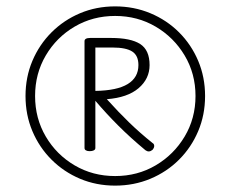

<svg xmlns="http://www.w3.org/2000/svg" viewBox="-20 -1135 723 602"><path d="M341 -553Q282 -553 231 -574.5Q180 -596 141.5 -634.5Q103 -673 81.5 -724Q60 -775 60 -834Q60 -893 81.5 -944Q103 -995 141.5 -1033.5Q180 -1072 231 -1093.5Q282 -1115 341 -1115Q400 -1115 451.5 -1093.5Q503 -1072 541.5 -1033.5Q580 -995 601.5 -944Q623 -893 623 -834Q623 -775 601.5 -724Q580 -673 541.5 -634.5Q503 -596 451.5 -574.5Q400 -553 341 -553ZM341 -583Q411 -583 468 -616.5Q525 -650 559 -707Q593 -764 593 -834Q593 -904 559 -961Q525 -1018 468 -1051.5Q411 -1085 341 -1085Q271 -1085 214 -1051.5Q157 -1018 123.5 -961Q90 -904 90 -834Q90 -764 123.5 -707Q157 -650 214 -616.5Q271 -583 341 -583ZM261 -661Q254 -661 249.5 -663.5Q245 -666 245 -671V-1006Q245 -1016 263 -1016H328Q390 -1016 419.5 -997Q449 -978 449 -931Q449 -888 414.5 -858.5Q380 -829 315 -824Q351 -784 385 -751Q419 -718 459 -686Q463 -684 463.5 -678Q464 -672 458 -665Q447 -656 436 -664Q389 -703 351 -741Q313 -779 279 -819V-671Q279 -666 274 -663.5Q269 -661 261 -661ZM279 -850Q347 -851 380.5 -871.5Q414 -892 414 -931Q414 -961 394.5 -973.5Q375 -986 333 -986H279Z"/></svg>

Font: Playwrite NG Modern Thin
Style: Regular
Weight: 250
Designer: Veronika Burian, José Scaglione
Foundry: TypeTogether
Version: Version 1.002